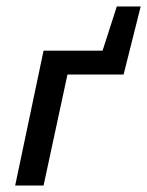

<svg xmlns="http://www.w3.org/2000/svg" viewBox="-20 -575 456 595"><path d="M27 0 115 -418H205L115 0ZM146 -344 161 -418H379L363 -344ZM274 -344 342 -555H416L363 -344Z"/></svg>

Font: Ysabeau SemiBold
Style: Italic
Weight: 600
Italic angle: -12°
Designer: Christian Thalmann (Catharsis Fonts)
Version: Version 2.002